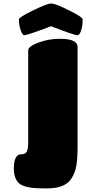

<svg xmlns="http://www.w3.org/2000/svg" viewBox="-20 -929 487 1084"><path d="M89.8 107.9Q58.1 80.6 58.1 23.9Q58.1 -58.1 100.1 -58.1Q113.8 -58.1 120.1 -62Q139.2 -70.3 139.2 -124V-645Q139.2 -667 195.8 -688Q252.4 -710 318.8 -710Q418 -710 418 -663.1V-109.9Q418 -36.6 411.6 3.2Q405.3 43 386.2 74.2Q352.5 134.8 244.1 134.8Q205.1 134.8 174.8 132.8Q149.4 131.3 127.9 125Q104.5 119.1 89.8 107.9ZM86.9 -819.8Q86.9 -831.5 166 -870.1Q246.6 -909.2 269 -909.2Q293.5 -909.2 370.1 -870.1Q446.8 -832.5 446.8 -819.8Q446.8 -784.2 438 -757.1Q429.2 -730 417 -730Q399.9 -730 268.1 -780.8Q133.3 -730 117.2 -730Q106.9 -730 96.9 -758.1Q86.9 -786.1 86.9 -819.8Z"/></svg>

Font: GGS TheRock Black
Style: Regular
Weight: 900
Designer: Rodrigo Fuenzalida (2012); Goodgame Studios (2014)
Foundry: Rodrigo Fuenzalida,2012;  GGS,2014
Version: Version 1.002 | FøM Mod